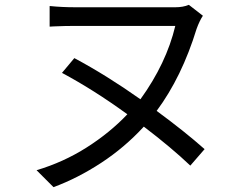

<svg xmlns="http://www.w3.org/2000/svg" viewBox="-20 -727 1040 793"><path d="M825 -111 766 -43Q687 -118 574 -204Q495 -118 398 -54.5Q301 9 201 46L131 -24Q242 -57 338 -118Q434 -179 506 -255Q367 -356 236 -426L287 -487Q420 -416 560 -317Q667 -465 704 -620H292Q249 -620 203 -618Q193 -617 185 -617V-702Q186 -702 187 -702Q236 -697 292 -697H704Q736 -697 760 -707L818 -662Q804 -641 792 -608Q731 -409 627 -269Q744 -183 825 -111Z"/></svg>

Font: Noto Sans CJK KR Regular (TTF)
Style: Regular
Weight: 400
Designer: Ryoko NISHIZUKA 西塚涼子 (kana & ideographs); Paul D. Hunt (Latin, Greek & Cyrillic); Wenlong ZHANG 张文龙 (bopomofo); Sandoll 
Foundry: Adobe Systems Incorporated
Version: Version 1.004;PS 1.004;hotconv 1.0.82;makeotf.lib2.5.63406